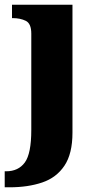

<svg xmlns="http://www.w3.org/2000/svg" viewBox="-36 -556 419 816"><path d="M-16 240V172H-10Q42 172 69.5 134.5Q97 97 97 -4V-413Q97 -456 73.5 -467.5Q50 -479 18 -479H15V-536H272V8Q272 97 238 148Q204 199 143.5 219.5Q83 240 5 240Z"/></svg>

Font: Noto Serif Tamil ExtraBold
Style: Regular
Weight: 800
Designer: Indian Type Foundry, Tom Grace, and the Monotype Design Team
Foundry: Monotype Imaging Inc.
Version: Version 2.004; ttfautohint (v1.8.4.7-5d5b)